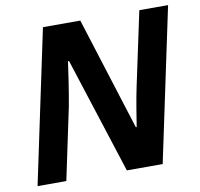

<svg xmlns="http://www.w3.org/2000/svg" viewBox="-79 -798 919 881"><g transform="rotate(-10 380.0 -357.0)"><path d="M160 0 231 -336C244 -404 261 -525 263 -540H268L442 0H609L760 -714H626L554 -376C542 -322 527 -228 521 -188H517L351 -714H177L26 0Z"/></g></svg>

Font: BC Sans
Style: Bold Italic
Weight: 700
Italic angle: -12°
Designer: Monotype Design Team
Province of B.C.
Foundry: Monotype Imaging Inc.
Version: Version 2.000;GOOG;noto-source:20170915:90ef993387c0